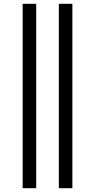

<svg xmlns="http://www.w3.org/2000/svg" viewBox="-20 -803 499 1008"><path d="M99 185V-783H170V185ZM289 185V-783H360V185Z"/></svg>

Font: Ubuntu Sans
Style: Regular
Weight: 400
Designer: Dalton Maag Ltd
Foundry: Dalton Maag Ltd
Version: Version 1.006; ttfautohint (v1.8.4.7-5d5b)